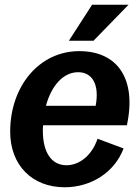

<svg xmlns="http://www.w3.org/2000/svg" viewBox="-20 -776 589 811"><path d="M253 15C365 15 464 -48 502 -149L392 -190C368 -118 314 -78 261 -78C197 -78 161 -133 161 -223C161 -231 161 -238 162 -247H516C558 -442 477 -560 315 -560C145 -560 23 -411 23 -220C23 -77 117 15 253 15ZM271 -604H375L523 -756H369ZM174 -329C197 -414 247 -471 310 -471C370 -471 401 -419 384 -329Z"/></svg>

Font: Ronzino Bold
Style: Italic
Weight: 700
Italic angle: -8°
Designer: Nunzio Mazzaferro
Foundry: Collletttivo
Version: Version 1.000;Glyphs 3.3 (3337)